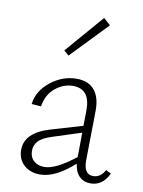

<svg xmlns="http://www.w3.org/2000/svg" viewBox="-80 -740 594 799"><g transform="rotate(10 217.5 -340.0)"><path d="M324 -658 176 -504 155 -522 295 -684ZM413 -62 435 -51Q409 4 358 4Q329 4 310.5 -14.5Q292 -33 288 -67Q209 4 145 4Q103 4 76.5 -20Q50 -44 50 -84Q50 -157 156 -188L288 -227L289 -292Q290 -383 217 -383Q177 -383 142.5 -355Q108 -327 100 -276L60 -279Q67 -336 117.5 -375.5Q168 -415 227 -415Q277 -415 302.5 -384Q328 -353 327 -296L324 -86Q324 -28 364 -28Q395 -28 413 -62ZM95 -88Q95 -61 112 -45.5Q129 -30 157 -30Q205 -30 287 -95L288 -198L167 -159Q126 -146 110.5 -128.5Q95 -111 95 -88Z"/></g></svg>

Font: EauTest Light
Style: Regular
Weight: 300
Designer: Christian Thalmann (Catharsis Fonts)
Version: Version 0.001;PS 000.001;hotconv 1.0.88;makeotf.lib2.5.64775